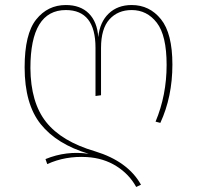

<svg xmlns="http://www.w3.org/2000/svg" viewBox="-20 -549 784 764"><path d="M504 -529Q575 -529 620.5 -472.5Q666 -416 666 -292Q666 -164 618 -60L599 -65Q643 -170 643 -291Q643 -408 604 -458.5Q565 -509 504 -509Q449 -509 415.5 -472Q382 -435 382 -358V-170L360 -167V-359Q360 -509 242 -509Q101 -509 101 -278Q102 -141 163.5 -63.5Q225 14 358 53Q489 93 541 186L522 195Q494 144 443 112Q392 80 326 76Q240 71 168 104L161 84Q244 50 333 63Q206 25 142 -55Q78 -135 78 -281Q78 -414 124 -471.5Q170 -529 242 -529Q300 -529 333.5 -495.5Q367 -462 371 -401Q377 -461 412.5 -495Q448 -529 504 -529Z"/></svg>

Font: FiraGO Thin
Style: Regular
Weight: 100
Designer: bBox Type
Foundry: bBox Type GmbH
Version: Version 1.001;PS 001.001;hotconv 1.0.88;makeotf.lib2.5.64775